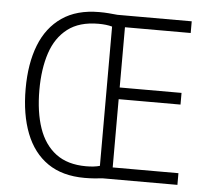

<svg xmlns="http://www.w3.org/2000/svg" viewBox="-52 -775 911 835"><g transform="rotate(5 404.0 -357.0)"><path d="M348 -719Q371 -719 389 -717.5Q407 -716 428 -714H752V-663H465V-400H735V-349H465V-51H752V0H426Q408 2 389 3.5Q370 5 347 5Q250 5 186 -39Q122 -83 90 -165Q58 -247 58 -359Q58 -469 89.5 -549.5Q121 -630 185.5 -674.5Q250 -719 348 -719ZM349 -668Q266 -668 215 -629Q164 -590 141 -520.5Q118 -451 118 -359Q118 -263 142 -193Q166 -123 217 -84.5Q268 -46 349 -46Q385 -46 409 -53V-661Q384 -668 349 -668Z"/></g></svg>

Font: Noto Sans Myanmar SemiCondensed Light
Style: Regular
Weight: 300
Width: 4
Designer: Monotype Design Team
Foundry: Monotype Imaging Inc.
Version: Version 2.107; ttfautohint (v1.8.4.7-5d5b)